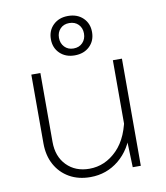

<svg xmlns="http://www.w3.org/2000/svg" viewBox="-89 -874 828 960"><g transform="rotate(-10 325.0 -394.5)"><path d="M136 -544V-194Q136 -120 180 -75Q224 -30 295 -30Q375 -30 436 -91.5Q497 -153 514 -274L525 -180Q500 -90 437.5 -39Q375 12 293 12Q232 12 186.5 -14Q141 -40 115.5 -86.5Q90 -133 90 -195V-544ZM550 -544V0H509L504 -149V-544ZM321 -601Q275 -601 246 -629Q217 -657 217 -701Q217 -745 246 -773Q275 -801 321 -801Q368 -801 397 -773Q426 -745 426 -701Q426 -657 397 -629Q368 -601 321 -601ZM321 -636Q350 -636 367.5 -654.5Q385 -673 385 -701Q385 -729 367.5 -747Q350 -765 321 -765Q293 -765 275.5 -747Q258 -729 258 -701Q258 -673 275.5 -654.5Q293 -636 321 -636Z"/></g></svg>

Font: Azeret Mono Thin Thin
Style: Regular
Weight: 250
Version: Version 1.002